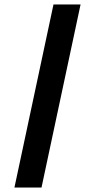

<svg xmlns="http://www.w3.org/2000/svg" viewBox="-20 -720 428 865"><path d="M221 -700H343L167 125H45Z"/></svg>

Font: Epunda Sans ExtraBold
Style: Regular
Weight: 800
Designer: Simon Atzbach
Foundry: typofactur
Version: Version 2.204; ttfautohint (v1.8.4.7-5d5b)